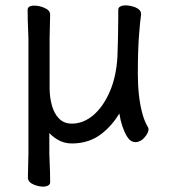

<svg xmlns="http://www.w3.org/2000/svg" viewBox="-20 -511 630 716"><path d="M86 -368Q86 -374 85 -395Q83 -437 83 -474Q83 -490 108 -490Q126 -490 145 -482Q167 -473 167 -456Q167 -448 166 -414Q165 -380 165 -368V-183Q165 -149 173.5 -118Q182 -87 200.5 -68.5Q219 -50 248 -50Q291 -50 328 -81.5Q365 -113 389.5 -169.5Q414 -226 418 -301Q419 -317 420 -369.5Q421 -422 421 -444V-475Q421 -484 431 -488Q438 -491 447 -491Q465 -491 484 -484Q506 -475 506 -459V-456Q503 -438 498.5 -380.5Q494 -323 494 -237Q494 -152 510 -91Q518 -60 531 -38Q534 -33 534 -29Q534 -16 519 1.5Q504 19 485 19Q466 19 453 -3Q433 -37 425 -88Q399 -44 360 -13Q313 24 248 24Q217 24 192 8Q176 -2 164 -15V63Q164 69 165 90Q167 132 167 169Q167 178 157 182Q150 185 141 185Q124 185 105 177Q84 168 84 151Q84 143 85 106.5Q86 70 86 63Z"/></svg>

Font: Moon Stars Kai
Style: Bold
Weight: 700
Designer: GuiWonder
Version: Version 1.101